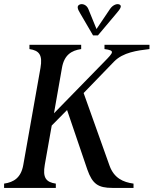

<svg xmlns="http://www.w3.org/2000/svg" viewBox="-40 -919 751 939"><path d="M-20 0H233V-21C185 -28 168 -50 179 -113L213 -305L288 -381L387 -90C412 -19 440 0 510 0H613V-21C562 -28 518 -48 496 -108L369 -464L518 -618C562 -663 631 -672 691 -679V-700H471V-679C523 -672 516 -664 471 -618L224 -365L263 -587C274 -650 309 -672 357 -679V-700H104V-679C152 -672 169 -650 158 -587L74 -113C63 -50 28 -28 -20 -21ZM348 -896C335 -889 339 -875 352 -854L415 -746H439L529 -853C548 -875 557 -889 546 -896C535 -903 513 -897 498 -875L432 -777L392 -875C383 -897 361 -903 348 -896Z"/></svg>

Font: RL Madena Oblique
Style: Regular
Weight: 400
Italic angle: -10°
Designer: I Kadek Wantara Putra
Foundry: Roughlines ID
Version: Version 1.000;Glyphs 3.1.2 (3151)